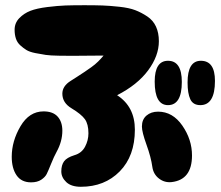

<svg xmlns="http://www.w3.org/2000/svg" viewBox="-20 -717 849 736"><path d="M290 -1Q381 -1 439 -60Q497 -119 497 -220Q497 -308 429 -352Q507 -392 548 -447.5Q589 -503 589 -559Q589 -591 578 -615Q567 -639 544.5 -654Q522 -669 498.5 -678Q475 -687 438 -691Q401 -695 373.5 -696Q346 -697 304 -697Q260 -697 231 -696Q202 -695 161.5 -690Q121 -685 96.5 -675.5Q72 -666 54 -647.5Q36 -629 36 -603Q36 -584 41 -569Q46 -554 57.5 -543.5Q69 -533 81 -525.5Q93 -518 115.5 -513.5Q138 -509 155.5 -506.5Q173 -504 204.5 -503.5Q236 -503 256.5 -503Q277 -503 315.5 -503.5Q354 -504 377 -504Q368 -493 356.5 -481.5Q345 -470 329.5 -459Q314 -448 303.5 -441Q293 -434 274.5 -422Q256 -410 251 -407Q219 -387 219 -358Q219 -323 254 -302Q292 -279 305.5 -260Q319 -241 319 -206Q319 -179 306 -154.5Q293 -130 265 -122Q236 -113 225.5 -98.5Q215 -84 215 -60Q215 -37 234 -19Q253 -1 290 -1ZM99 -18Q123 -18 138 -28Q153 -38 159 -50Q165 -62 176 -89.5Q187 -117 197 -135Q219 -175 219 -216Q219 -250 201 -270Q183 -290 147 -290Q92 -290 58.5 -233Q25 -176 25 -116Q25 -72 43.5 -45Q62 -18 99 -18ZM638 -19Q716 -28 716 -121Q716 -182 679 -235.5Q642 -289 586 -289Q559 -289 541.5 -274Q524 -259 524 -232Q524 -211 541.5 -162.5Q559 -114 564 -77Q568 -49 589.5 -32.5Q611 -16 638 -19ZM748 -314Q804 -314 804 -407Q804 -484 750 -484Q699 -484 699 -401Q699 -359 709.5 -336.5Q720 -314 748 -314ZM624 -314Q677 -314 677 -403Q677 -484 624 -484Q573 -484 573 -404Q573 -314 624 -314Z"/></svg>

Font: Cherry Bomb
Style: Regular
Weight: 400
Designer: satsuyako
Foundry: satsuyako
Version: Version 4.0